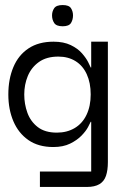

<svg xmlns="http://www.w3.org/2000/svg" viewBox="-20 -572 494 760"><path d="M138 168V107H341V-90H339Q337 -85 328.5 -69Q320 -53 302.5 -35Q285 -17 257.5 -3.5Q230 10 191 10Q132 10 92.5 -17.5Q53 -45 33 -92Q13 -139 13 -198Q13 -259 33 -306.5Q53 -354 93 -380.5Q133 -407 192 -407Q232 -407 260 -393.5Q288 -380 304.5 -361Q321 -342 329 -326Q337 -310 339 -305H341V-407H407V70Q407 102 399.5 124Q392 146 373.5 157Q355 168 324 168ZM205 -47Q245 -47 275.5 -65Q306 -83 322.5 -117.5Q339 -152 339 -198Q339 -244 323.5 -278Q308 -312 279 -330Q250 -348 211 -348Q164 -348 134 -326.5Q104 -305 90 -271Q76 -237 76 -198Q76 -160 88.5 -125.5Q101 -91 129.5 -69Q158 -47 205 -47ZM228 -468Q203 -468 194.5 -481Q186 -494 186 -511Q186 -527 194.5 -539.5Q203 -552 228 -552Q253 -552 261 -539.5Q269 -527 269 -511Q269 -494 261 -481Q253 -468 228 -468Z"/></svg>

Font: Darker Grotesque Medium
Style: Regular
Weight: 500
Designer: Gabriel Lam
Foundry: TypeRant
Version: Version 1.000;gftools[0.9.28]